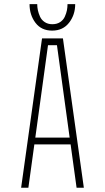

<svg xmlns="http://www.w3.org/2000/svg" viewBox="-20 -880 490 900"><path d="M332.5 -860.5Q332.5 -810.5 303.8 -773.5Q275 -736.5 224.5 -736.5Q174 -736.5 146.2 -773.2Q118.5 -810 118.5 -860.5H154.5Q154.5 -846.5 157.5 -832.2Q160.5 -818 167.5 -802.2Q174.5 -786.5 189.5 -776.5Q204.5 -766.5 225.5 -766.5Q247 -766.5 262 -776.5Q277 -786.5 284 -802.2Q291 -818 293.8 -832.2Q296.5 -846.5 296.5 -860.5ZM339 0 311 -203H141L113 0H79L177 -700H275L373 0ZM205 -668 145.5 -235H306.5L247 -668Z"/></svg>

Font: League Mono Condensed Thin
Style: Regular
Weight: 100
Width: 1
Designer: Tyler Finck
Foundry: The League of Moveable Type / Tyler Finck
Version: Version 2.210